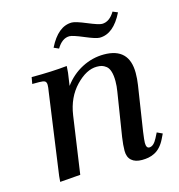

<svg xmlns="http://www.w3.org/2000/svg" viewBox="-95 -697 733 788"><g transform="rotate(-15 271.0 -303.0)"><path d="M58.1 -411.1 63 -439Q150.4 -439 213.9 -445.8L211.9 -418L204.1 -363.8Q234.9 -405.8 279.5 -429Q324.2 -452.1 373 -452.1Q480 -452.1 480 -345.2Q480 -320.3 476.1 -294.9L446.8 -104Q441.9 -68.8 441.9 -58.1Q441.9 -35.2 455.1 -35.2Q473.6 -35.2 488.8 -64.9L500 -86.9L522.9 -76.2L512.2 -54.2Q502.9 -35.6 491.2 -23.2Q479.5 -10.7 466.3 -4.4Q453.1 2 440.4 4.4Q427.7 6.8 413.1 6.8Q384.3 6.8 368.7 -7.1Q353 -21 353 -47.9Q353 -71.8 357.9 -105L387.2 -290Q391.1 -313 391.1 -334Q391.1 -358.9 386 -375.2Q380.9 -391.6 371.3 -398.9Q361.8 -406.2 353 -408.7Q344.2 -411.1 332 -411.1Q287.6 -411.1 242.7 -364.3Q197.8 -317.4 187 -244.1L151.9 0L64.9 6.8L66.9 -17.1L115.2 -363.8Q118.2 -380.9 118.2 -391.1Q118.2 -402.8 111.8 -407Q105.5 -411.1 87.9 -411.1ZM181.2 -532.2Q221.2 -612.8 279.8 -612.8Q295.4 -612.8 340.3 -594Q385.3 -575.2 398.9 -575.2Q430.7 -575.2 453.1 -612.8L474.1 -604Q434.1 -522.9 375 -522.9Q359.4 -522.9 314.5 -542Q269.5 -561 255.9 -561Q224.6 -561 202.1 -522.9Z"/></g></svg>

Font: Dihjauti
Style: Bold Italic
Weight: 700
Italic angle: -9°
Designer: T. Christopher White
Version: Version 3.0.0